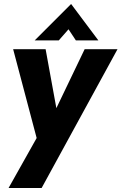

<svg xmlns="http://www.w3.org/2000/svg" viewBox="-20 -740 610 964"><path d="M23 204H189L570 -493H405L263 -197L209 -493H46L164 -47ZM154 -537H275L324 -593L361 -537H474L337 -720Z"/></svg>

Font: HK Grotesk Black
Style: Italic
Weight: 900
Italic angle: -16°
Designer: Alfredo Marco Pradil
Foundry: Hanken Design Co.
Version: Version 3.001;FEAKit 1.0